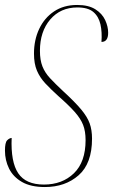

<svg xmlns="http://www.w3.org/2000/svg" viewBox="-33 -744 456 774"><path d="M148 10Q91 10 55.5 -10.5Q20 -31 3.5 -64.5Q-13 -98 -13 -137Q-13 -169 -4.5 -178Q4 -187 14 -188Q10 -91 40.5 -45.5Q71 0 144 0Q218 0 265 -45.5Q312 -91 312 -179Q312 -215 302 -240.5Q292 -266 268.5 -292.5Q245 -319 203 -356Q172 -384 150 -407.5Q128 -431 116 -459Q104 -487 104 -528Q104 -583 125 -627.5Q146 -672 185 -698Q224 -724 278 -724Q324 -724 351.5 -706.5Q379 -689 391 -663Q403 -637 403 -612Q403 -575 376 -575Q379 -614 372 -645.5Q365 -677 343.5 -695.5Q322 -714 279 -714Q211 -714 169.5 -665.5Q128 -617 128 -539Q128 -502 138 -476.5Q148 -451 169 -428.5Q190 -406 221 -377Q269 -333 294 -303Q319 -273 328.5 -246.5Q338 -220 338 -185Q338 -85 284 -37.5Q230 10 148 10Z"/></svg>

Font: Noto Serif Display ExtraCondensed Thin
Style: Italic
Weight: 100
Width: 2
Italic angle: -12°
Designer: Monotype Design Team
Foundry: Monotype Imaging Inc.
Version: Version 2.009